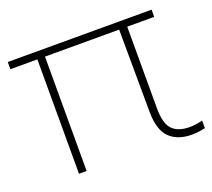

<svg xmlns="http://www.w3.org/2000/svg" viewBox="-99 -667 888 803"><g transform="rotate(-20 345.5 -265.5)"><path d="M127 1V-508H7V-540H647V-508H527V-145Q527 -77 552.5 -50.5Q578 -24 629 -24Q655 -24 687 -32V2Q673.5 5 657.5 7Q641.5 9 627 9Q565 9 529.5 -25Q494 -59 493 -139L491 -508H161V1Z"/></g></svg>

Font: Encode Sans Expanded Thin
Style: Regular
Weight: 100
Width: 7
Designer: Multiple Designers
Foundry: Impallari Type
Version: Version 3.000; ttfautohint (v1.8.3) -l 8 -r 50 -G 200 -x 14 